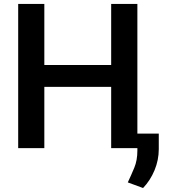

<svg xmlns="http://www.w3.org/2000/svg" viewBox="-20 -747 852 968"><path d="M71.7 0V-727.3H203.5V-419.4H540.5V-727.3H672.6V0H540.5V-308.9H203.5V0ZM780.5 -73.5V5Q780.5 59.7 759.2 111.2Q737.9 162.6 701.3 201L624.3 172.6Q641.7 135.7 657.1 98.5Q672.6 61.4 672.6 11.7V-73.5Z"/></svg>

Font: Inter Zeller Semi Bold
Style: Regular
Weight: 600
Designer: Rasmus Andersson; Joe Bland
Foundry: zeller
Version: Version 3.015;git-dec3a8cb1